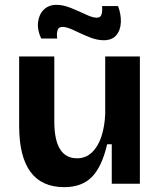

<svg xmlns="http://www.w3.org/2000/svg" viewBox="-20 -758 664 792"><path d="M245 14Q59 14 59 -239V-525H204V-257Q204 -105 298 -105Q334 -105 359.5 -129.5Q385 -154 398.5 -195.5Q412 -237 414 -289V-525H557V0H441V-163H422Q400 -69 358.5 -27.5Q317 14 245 14ZM408 -592Q379 -592 346.5 -605.5Q314 -619 285 -633Q256 -647 238 -647Q221 -647 217 -632Q213 -617 216 -599H150Q133 -635 137 -667Q141 -699 161 -718.5Q181 -738 213 -738Q241 -738 273 -725Q305 -712 333.5 -698.5Q362 -685 379 -685Q396 -685 399.5 -701Q403 -717 401 -733H467Q480 -698 478.5 -665.5Q477 -633 459.5 -612.5Q442 -592 408 -592Z"/></svg>

Font: Bricolage Grotesque 12pt Bricolage Grotesque 10pt Regular
Style: Bold
Weight: 700
Designer: Mathieu Triay
Foundry: Atelier Triay
Version: Version 1.001; ttfautohint (v1.8.4.7-5d5b);gftools[0.9.33.de